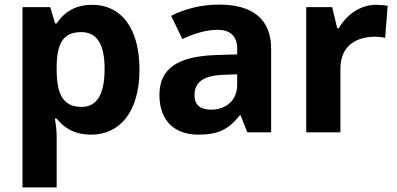

<svg xmlns="http://www.w3.org/2000/svg" viewBox="-20 -670 1731 837"><path d="M382 -649C303 -649 256 -612 227 -568H220L199 -639H78V147H227V-73C227 -99 224 -127 219 -153H227C256 -117 299 -83 378 -83C501 -83 588 -181 588 -367C588 -552 505 -649 382 -649ZM334 -530C404 -530 436 -476 436 -369C436 -262 404 -204 336 -204C253 -204 227 -262 227 -368V-384C229 -482 256 -530 334 -530Z M935 -650C858 -650 784 -631 726 -601L775 -500C826 -523 876 -540 929 -540C982 -540 1014 -514 1014 -457V-433L919 -430C756 -424 675 -372 675 -256C675 -138 747 -83 844 -83C935 -83 978 -108 1025 -167H1029L1058 -93H1162V-457C1162 -587 1081 -650 935 -650ZM956 -344 1014 -346V-301C1014 -231 964 -192 900 -192C857 -192 828 -209 828 -255C828 -307 860 -341 956 -344Z M1620 -649C1547 -649 1489 -603 1457 -547H1450L1428 -639H1315V-93H1464V-371C1464 -474 1538 -510 1615 -510C1628 -510 1649 -508 1659 -505L1670 -645C1658 -647 1635 -649 1620 -649Z"/></svg>

Font: Noto Sans Telugu UI
Style: Bold
Weight: 700
Designer: Jelle Bosma - Monotype Design Team
Foundry: Monotype Imaging Inc.
Version: Version 2.005